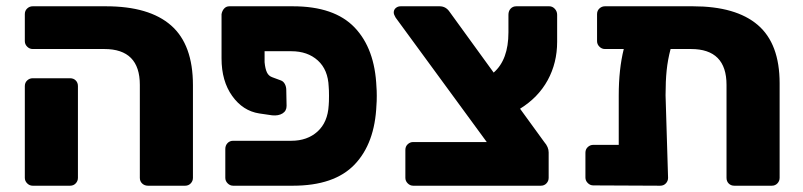

<svg xmlns="http://www.w3.org/2000/svg" viewBox="-20 -591 2555 611"><path d="M425 -25V-321Q425 -435 312 -435H84Q74 -435 66.5 -442.5Q59 -450 59 -460V-546Q59 -557 66.5 -564Q74 -571 84 -571H317Q455 -571 524.5 -510Q594 -449 594 -320V-25Q594 -15 587 -7.5Q580 0 569 0H451Q440 0 432.5 -7Q425 -14 425 -25ZM59 -25V-317Q59 -328 66.5 -335Q74 -342 84 -342H203Q214 -342 221 -335Q228 -328 228 -317V-25Q228 -15 221 -7.5Q214 0 203 0H84Q74 0 66.5 -7.5Q59 -15 59 -25Z M822 -393Q824 -372 829.5 -360.5Q835 -349 847 -345L874 -335Q882 -332 886.5 -323.5Q891 -315 891 -305L892 -254Q892 -238 879 -230Q866 -222 846 -224L805 -230Q753 -238 719 -285.5Q685 -333 685 -405V-546Q687 -557 693.5 -564Q700 -571 710 -571H912Q1044 -571 1108.5 -503.5Q1173 -436 1178 -314Q1179 -304 1179 -286Q1179 -267 1178 -257Q1173 -135 1108.5 -67.5Q1044 0 912 0H722Q712 0 704.5 -7.5Q697 -15 697 -25V-117Q697 -128 704 -135.5Q711 -143 722 -143H907Q958 -143 990.5 -172.5Q1023 -202 1026 -256Q1027 -266 1027 -286Q1027 -305 1026 -315Q1024 -369 991.5 -398.5Q959 -428 907 -428H822Z M1635 -245 1712 -139Q1726 -123 1726 -106V-25Q1726 -15 1719 -7.5Q1712 0 1701 0H1295Q1285 0 1277.5 -7.5Q1270 -15 1270 -25V-114Q1270 -125 1277.5 -132Q1285 -139 1295 -139H1529L1239 -535Q1233 -545 1233 -551Q1233 -560 1239.5 -565.5Q1246 -571 1255 -571H1379Q1399 -571 1411 -553L1551 -360Q1598 -401 1598 -488V-544Q1598 -556 1605 -563.5Q1612 -571 1623 -571H1728Q1738 -571 1745.5 -563Q1753 -555 1753 -544V-458Q1753 -391 1723 -336Q1693 -281 1635 -245Z M2461 -326V-25Q2461 -15 2454 -7.5Q2447 0 2436 0H2317Q2306 0 2299 -7Q2292 -14 2292 -25V-321Q2292 -435 2179 -435H2114Q2105 -401 2101.5 -367Q2098 -333 2098 -288L2106 -25Q2106 -15 2099 -7.5Q2092 0 2081 0L1868 -1Q1858 -1 1850.5 -8.5Q1843 -16 1843 -26V-105Q1843 -116 1850.5 -123Q1858 -130 1868 -130H1949V-287Q1949 -371 1965 -435H1905Q1895 -435 1887.5 -442.5Q1880 -450 1880 -460V-546Q1880 -557 1887.5 -564Q1895 -571 1905 -571H2185Q2322 -571 2391.5 -511.5Q2461 -452 2461 -326Z"/></svg>

Font: Rubik
Style: Regular
Weight: 700
Designer: Hubert & Fischer
Foundry: Hubert & Fischer
Version: Version 1.100